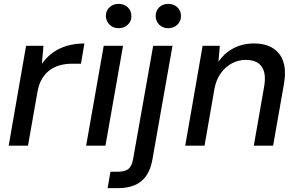

<svg xmlns="http://www.w3.org/2000/svg" viewBox="-20 -754 1545 994"><path d="M25 0 115 -517H205L197 -424Q221 -458 253.5 -481.5Q286 -505 327.5 -517Q369 -529 417 -529L399 -424H350Q320 -424 291.5 -416.5Q263 -409 239 -392Q215 -375 197.5 -346Q180 -317 173 -273L125 0Z M426 0 517 -517H617L526 0ZM594 -608Q566 -608 547.5 -626Q529 -644 528 -671Q528 -699 547 -716.5Q566 -734 594 -734Q622 -734 641 -716.5Q660 -699 660 -671Q661 -644 641.5 -626Q622 -608 594 -608Z M537 220 552 135H591Q628 135 645.5 120Q663 105 669 70L773 -517H873L769 72Q760 124 736.5 157Q713 190 676.5 205Q640 220 591 220ZM851 -608Q823 -608 804.5 -626Q786 -644 786 -671Q786 -699 804.5 -716.5Q823 -734 851 -734Q879 -734 898 -716.5Q917 -699 917 -671Q917 -644 898 -626Q879 -608 851 -608Z M939 0 1029 -517H1118L1111 -434Q1141 -479 1188.5 -504Q1236 -529 1294 -529Q1354 -529 1393 -504.5Q1432 -480 1447 -433.5Q1462 -387 1450 -319L1394 0H1294L1348 -309Q1359 -375 1334.5 -409.5Q1310 -444 1252 -444Q1215 -444 1181.5 -426.5Q1148 -409 1123.5 -375.5Q1099 -342 1090 -293L1039 0Z"/></svg>

Font: DM Sans 11pt Medium
Style: Italic
Weight: 500
Italic angle: -10°
Version: Version 4.004;gftools[0.9.30]